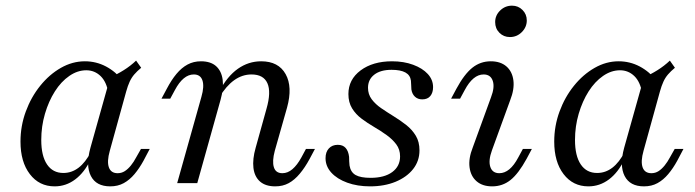

<svg xmlns="http://www.w3.org/2000/svg" viewBox="-20 -640 2428 671"><path d="M171 11.3Q116.9 11.3 84.3 -31.5Q51.6 -74.2 51.6 -145.2Q51.6 -200 70.2 -250.4Q88.7 -300.8 120.6 -340.3Q152.4 -379.8 192.7 -402.8Q233.1 -425.8 276.6 -425.8Q316.1 -425.8 350.4 -407.7Q384.7 -389.5 409.7 -357.3L358.9 -314.5Q352.4 -354 331.5 -374.2Q310.5 -394.4 281.5 -394.4Q250.8 -394.4 222.2 -374.6Q193.5 -354.8 171.8 -320.6Q150 -286.3 137.1 -242.3Q124.2 -198.4 124.2 -150.8Q124.2 -95.2 144.4 -65.3Q164.5 -35.5 201.6 -35.5Q230.6 -35.5 254.8 -54Q279 -72.6 297.6 -108.9L296.8 -82.3Q275 -37.1 242.7 -12.9Q210.5 11.3 171 11.3ZM365.3 11.3Q316.1 11.3 297.6 -25Q279 -61.3 296 -123.4L365.3 -370.2Q388.7 -379.8 412.5 -394.8Q436.3 -409.7 455.6 -428.2L473.4 -403.2Q458.9 -391.1 449.2 -379.8Q439.5 -368.5 433.1 -354.4Q426.6 -340.3 421 -320.2L363.7 -112.9Q353.2 -75.8 360.5 -55.2Q367.7 -34.7 391.1 -34.7Q404.8 -34.7 416.1 -41.9Q427.4 -49.2 437.5 -61.7Q447.6 -74.2 455.6 -89.5L472.6 -119.4H503.2L481.5 -78.2Q466.9 -51.6 450 -31.5Q433.1 -11.3 412.5 0Q391.9 11.3 365.3 11.3Z M941.9 11.3Q908.1 11.3 888.7 -5.6Q869.4 -22.6 865.7 -53.2Q862.1 -83.9 873.4 -123.4L911.3 -259.7Q928.2 -318.5 914.5 -349.2Q900.8 -379.8 858.9 -379.8Q826.6 -379.8 798.4 -359.7Q770.2 -339.5 746 -299.2V-320.2Q774.2 -373.4 811.3 -399.6Q848.4 -425.8 892.7 -425.8Q953.2 -425.8 978.2 -381Q1003.2 -336.3 983.1 -263.7L940.3 -112.9Q930.6 -76.6 937.1 -55.6Q943.5 -34.7 966.9 -34.7Q985.5 -34.7 1002 -48.8Q1018.5 -62.9 1033.1 -89.5L1049.2 -119.4H1080.6L1062.1 -84.7Q1046 -54.8 1027.8 -33.1Q1009.7 -11.3 989.1 0Q968.5 11.3 941.9 11.3ZM599.2 0 683.9 -301.6Q694.4 -337.9 687.5 -358.9Q680.6 -379.8 657.3 -379.8Q638.7 -379.8 622.2 -366.1Q605.6 -352.4 591.1 -325L575 -295.2H544.4L562.9 -329.8Q579 -360.5 596.8 -381.9Q614.5 -403.2 635.5 -414.5Q656.5 -425.8 682.3 -425.8Q716.1 -425.8 735.1 -408.9Q754 -391.9 758.1 -361.7Q762.1 -331.5 750.8 -291.1L669.4 0Z M1273.4 11.3Q1229 11.3 1193.5 -1.6Q1158.1 -14.5 1137.9 -36.7Q1117.7 -58.9 1117.7 -87.1Q1117.7 -108.9 1129.4 -121.4Q1141.1 -133.9 1160.5 -133.9Q1178.2 -133.9 1187.9 -123Q1197.6 -112.1 1200 -91.9Q1200 -85.5 1200.4 -76.2Q1200.8 -66.9 1201.6 -61.3Q1205.6 -37.9 1223 -28.2Q1240.3 -18.5 1275 -18.5Q1323.4 -18.5 1350.8 -38.7Q1378.2 -58.9 1378.2 -93.5Q1378.2 -117.7 1364.9 -135.5Q1351.6 -153.2 1331.5 -167.7Q1311.3 -182.3 1287.9 -196Q1264.5 -209.7 1244 -225Q1223.4 -240.3 1210.5 -261.3Q1197.6 -282.3 1197.6 -311.3Q1197.6 -362.1 1240.3 -394Q1283.1 -425.8 1350 -425.8Q1391.1 -425.8 1423.8 -413.7Q1456.5 -401.6 1475 -381.5Q1493.5 -361.3 1493.5 -335.5Q1493.5 -316.1 1483.9 -304.4Q1474.2 -292.7 1455.6 -292.7Q1440.3 -292.7 1430.2 -302Q1420.2 -311.3 1417.7 -327.4Q1416.9 -335.5 1416.9 -344Q1416.9 -352.4 1416.1 -358.1Q1413.7 -377.4 1396.8 -386.7Q1379.8 -396 1348.4 -396Q1309.7 -396 1287.9 -379Q1266.1 -362.1 1266.1 -333.1Q1266.1 -310.5 1279 -293.1Q1291.9 -275.8 1312.5 -261.7Q1333.1 -247.6 1356 -233.5Q1379 -219.4 1399.6 -203.2Q1420.2 -187.1 1433.1 -165.7Q1446 -144.4 1446 -114.5Q1446 -77.4 1423.8 -49.2Q1401.6 -21 1362.5 -4.8Q1323.4 11.3 1273.4 11.3Z M1700 11.3Q1666.1 11.3 1645.6 -6.5Q1625 -24.2 1621 -55.2Q1616.9 -86.3 1632.3 -125L1696 -300Q1709.7 -335.5 1702 -357.7Q1694.4 -379.8 1670.2 -379.8Q1651.6 -379.8 1635.1 -366.1Q1618.5 -352.4 1604 -325L1587.9 -295.2H1556.5L1575 -329.8Q1602.4 -380.6 1630.6 -403.2Q1658.9 -425.8 1695.2 -425.8Q1729 -425.8 1749.6 -408.1Q1770.2 -390.3 1774.2 -359.3Q1778.2 -328.2 1762.9 -289.5L1699.2 -114.5Q1686.3 -79 1693.5 -56.9Q1700.8 -34.7 1725 -34.7Q1762.1 -34.7 1791.1 -89.5L1807.3 -119.4H1838.7L1820.2 -84.7Q1791.9 -33.1 1764.1 -10.9Q1736.3 11.3 1700 11.3ZM1762.1 -510.5Q1740.3 -510.5 1725.4 -525.4Q1710.5 -540.3 1710.5 -562.9Q1710.5 -586.3 1727.8 -603.2Q1745.2 -620.2 1769.4 -620.2Q1791.1 -620.2 1806 -605.2Q1821 -590.3 1821 -568.5Q1821 -545.2 1803.6 -527.8Q1786.3 -510.5 1762.1 -510.5Z M2036.3 11.3Q1982.3 11.3 1949.6 -31.5Q1916.9 -74.2 1916.9 -145.2Q1916.9 -200 1935.5 -250.4Q1954 -300.8 1985.9 -340.3Q2017.7 -379.8 2058.1 -402.8Q2098.4 -425.8 2141.9 -425.8Q2181.5 -425.8 2215.7 -407.7Q2250 -389.5 2275 -357.3L2224.2 -314.5Q2217.7 -354 2196.8 -374.2Q2175.8 -394.4 2146.8 -394.4Q2116.1 -394.4 2087.5 -374.6Q2058.9 -354.8 2037.1 -320.6Q2015.3 -286.3 2002.4 -242.3Q1989.5 -198.4 1989.5 -150.8Q1989.5 -95.2 2009.7 -65.3Q2029.8 -35.5 2066.9 -35.5Q2096 -35.5 2120.2 -54Q2144.4 -72.6 2162.9 -108.9L2162.1 -82.3Q2140.3 -37.1 2108.1 -12.9Q2075.8 11.3 2036.3 11.3ZM2230.6 11.3Q2181.5 11.3 2162.9 -25Q2144.4 -61.3 2161.3 -123.4L2230.6 -370.2Q2254 -379.8 2277.8 -394.8Q2301.6 -409.7 2321 -428.2L2338.7 -403.2Q2324.2 -391.1 2314.5 -379.8Q2304.8 -368.5 2298.4 -354.4Q2291.9 -340.3 2286.3 -320.2L2229 -112.9Q2218.5 -75.8 2225.8 -55.2Q2233.1 -34.7 2256.5 -34.7Q2270.2 -34.7 2281.5 -41.9Q2292.7 -49.2 2302.8 -61.7Q2312.9 -74.2 2321 -89.5L2337.9 -119.4H2368.5L2346.8 -78.2Q2332.3 -51.6 2315.3 -31.5Q2298.4 -11.3 2277.8 0Q2257.3 11.3 2230.6 11.3Z"/></svg>

Font: Playfair 5pt SemiExpanded Light 12pt
Style: Italic
Weight: 300
Italic angle: -15.6°
Version: Version 2.000;gftools[0.9.28]